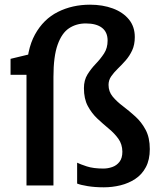

<svg xmlns="http://www.w3.org/2000/svg" viewBox="-20 -791 681 819"><path d="M93 0V-473Q93 -578 129.2 -643.8Q165.5 -709.5 227 -740.2Q288.5 -771 364 -771Q418 -771 461.2 -755Q504.5 -739 529.8 -708.2Q555 -677.5 555 -633Q555 -600.5 543.8 -576.2Q532.5 -552 515.8 -533Q499 -514 482.2 -497.8Q465.5 -481.5 454.2 -465.2Q443 -449 443 -429Q443 -400 460.8 -378.8Q478.5 -357.5 504.8 -337.8Q531 -318 557.2 -294.2Q583.5 -270.5 601.2 -237.2Q619 -204 619 -155Q619 -109.5 602.2 -78Q585.5 -46.5 557 -27.8Q528.5 -9 493.8 -0.5Q459 8 423 8Q385 8 354.2 3Q323.5 -2 309 -8V-97Q322 -90.5 350.2 -81.2Q378.5 -72 421 -72Q440 -72 458.8 -78.5Q477.5 -85 489.8 -100.8Q502 -116.5 502 -144Q501.5 -176 485 -199Q468.5 -222 444 -242.2Q419.5 -262.5 395.2 -285.2Q371 -308 354.5 -338.8Q338 -369.5 338 -415Q338 -449 353.2 -473.5Q368.5 -498 388.5 -518.8Q408.5 -539.5 423.8 -562.8Q439 -586 439 -618Q439 -654 415 -672.5Q391 -691 346 -691Q305.5 -691 274.5 -670.5Q243.5 -650 225.8 -600.2Q208 -550.5 208 -463V0ZM25 -472V-540L108 -560L124 -509L97 -472Z"/></svg>

Font: Tracken
Style: Regular
Weight: 400
Designer: Eben Sorkin
Foundry: Eben Sorkin
Version: Version 2.001